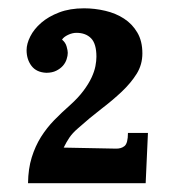

<svg xmlns="http://www.w3.org/2000/svg" viewBox="-20 -736 415 455"><path d="M127 -642.1Q135.3 -635.3 137.9 -625.7Q140.6 -616.2 140.6 -610.8Q140.6 -604 137.9 -595.7Q135.3 -587.4 129.2 -580.3Q123 -573.2 113.3 -568.4Q103.5 -563.5 89.8 -563.5Q66.4 -564.5 54.7 -579.8Q43 -595.2 43 -617.2Q43 -632.3 51.8 -649.7Q60.5 -667 77.6 -681.9Q94.7 -696.8 120.1 -706.5Q145.5 -716.3 179.2 -716.3Q204.6 -716.3 229.5 -710.4Q254.4 -704.6 273.9 -691.9Q293.5 -679.2 305.4 -658.9Q317.4 -638.7 317.4 -609.4Q317.4 -583 304 -561.3Q290.5 -539.6 268.8 -519Q247.1 -498.5 220 -477.8Q192.9 -457 165 -432.1Q157.7 -425.8 152.8 -420.4Q147.9 -415 144.3 -409.7Q140.6 -404.3 137.5 -398.7Q134.3 -393.1 130.9 -386.2L253.9 -383.8Q267.1 -383.3 275.1 -389.9Q283.2 -396.5 283.2 -420.9H330.6L325.2 -301.8H46.4Q46.9 -336.4 55.2 -363Q63.5 -389.6 77.1 -411.4Q90.8 -433.1 108.6 -451.4Q126.5 -469.7 146.5 -487.3Q165.5 -504.4 177.7 -520.8Q189.9 -537.1 196.8 -551.8Q203.6 -566.4 206.1 -579.1Q208.5 -591.8 208.5 -601.6Q208.5 -632.3 195.8 -645.3Q183.1 -658.2 161.1 -658.2Q151.4 -658.2 141.1 -653.3Q130.9 -648.4 127 -642.1Z"/></svg>

Font: DimaBanoo
Style: Bold
Weight: 800
Designer: R.Balvardi
Foundry: R.Balvardi
Version: Version 1.0.0-alpha3